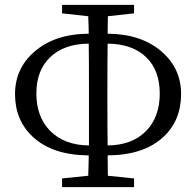

<svg xmlns="http://www.w3.org/2000/svg" viewBox="-20 -762 810 792"><path d="M236 10V-26L344 -37Q346 -93 346 -121Q196 -122 115 -198Q42 -266 42 -374Q42 -479 121 -548Q205 -622 346 -623Q346 -647 344 -695L236 -707V-742H533V-707L425 -695L424 -623Q564 -622 648 -548Q727 -479 727 -374Q727 -266 655 -198Q574 -122 424 -121L425 -37L533 -26V10ZM347 -162Q347 -250 347 -337V-392Q347 -519 346 -582Q243 -581 186 -525Q130 -471 130 -376Q130 -281 186 -223Q245 -163 347 -162ZM424 -162Q526 -163 584 -223Q639 -281 639 -376Q639 -471 584 -525Q527 -581 424 -582Q423 -520 423 -395V-337Q423 -222 424 -162Z"/></svg>

Font: Cactus Classical Serif
Style: Regular
Weight: 400
Designer: Henry Chan (via Glyphwiki)、田海東、宇文滿月
Foundry: Moonlit Owen
Version: Version 1.000